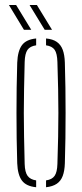

<svg xmlns="http://www.w3.org/2000/svg" viewBox="-20 -762 336 786"><path d="M50.5 -93.5Q49 -144 48.2 -195.8Q47.5 -247.5 47.5 -299.5Q47.5 -351.5 48.2 -403.2Q49 -455 50.5 -505.5Q52.5 -553.5 69.8 -577Q87 -600.5 128 -604.5V-576.5Q103 -573 92.5 -557.8Q82 -542.5 81 -508.5Q79.5 -447.5 78.5 -397.2Q77.5 -347 77.5 -299.8Q77.5 -252.5 78.5 -202Q79.5 -151.5 81 -90.5Q82 -57 93 -42Q104 -27 128 -23.5V4.5Q87 0.5 69.8 -22.8Q52.5 -46 50.5 -93.5ZM168.5 4.5V-23.5Q193 -27 203.5 -42Q214 -57 215 -90.5Q217 -151.5 218 -202Q219 -252.5 219 -299.8Q219 -347 218 -397.2Q217 -447.5 215 -508.5Q214 -543 203.8 -558Q193.5 -573 168.5 -576.5V-604.5Q196 -602 212.5 -590.5Q229 -579 236.8 -558.2Q244.5 -537.5 245.5 -505.5Q247 -455 247.8 -403.2Q248.5 -351.5 248.5 -299.8Q248.5 -248 247.8 -196.2Q247 -144.5 245.5 -93.5Q244.5 -62.5 236.8 -41.8Q229 -21 212.5 -9.8Q196 1.5 168.5 4.5ZM78 -640 16.5 -741.5H46L108 -640ZM163 -640 101 -741.5H131L193 -640Z"/></svg>

Font: Big Shoulders Stencil Display ExtraLight
Style: Regular
Weight: 250
Designer: Patric King
Foundry: XO Type Co
Version: Version 2.001